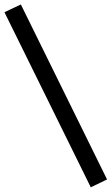

<svg xmlns="http://www.w3.org/2000/svg" viewBox="-107 -693 492 846"><path d="M364.7 97.7 293 132.3 -87.4 -639.2 -15.1 -673.3Z"/></svg>

Font: PT Astra Sans
Style: Italic
Weight: 400
Italic angle: -16°
Designer: A.Korolkova, I. Chaeva
Foundry: ParaType Ltd
Version: Version 1.001; ttfautohint (v1.6)